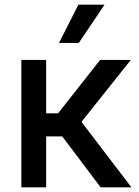

<svg xmlns="http://www.w3.org/2000/svg" viewBox="-20 -802 593 822"><path d="M71.4 0V-545.5H177.6V-316.8H228.7L408.7 -545.5H540.1L328.8 -280.2L542.6 0H410.9L246.4 -218H177.6V0ZM232.6 -618.3 315.7 -782H427.6L317.5 -618.3Z"/></svg>

Font: InterMG Medium
Style: Regular
Weight: 500
Designer: Rasmus Andersson
Foundry: rsms
Version: Version 3.019;December 26, 2023;FontCreator 15.0.0.2955 64-b